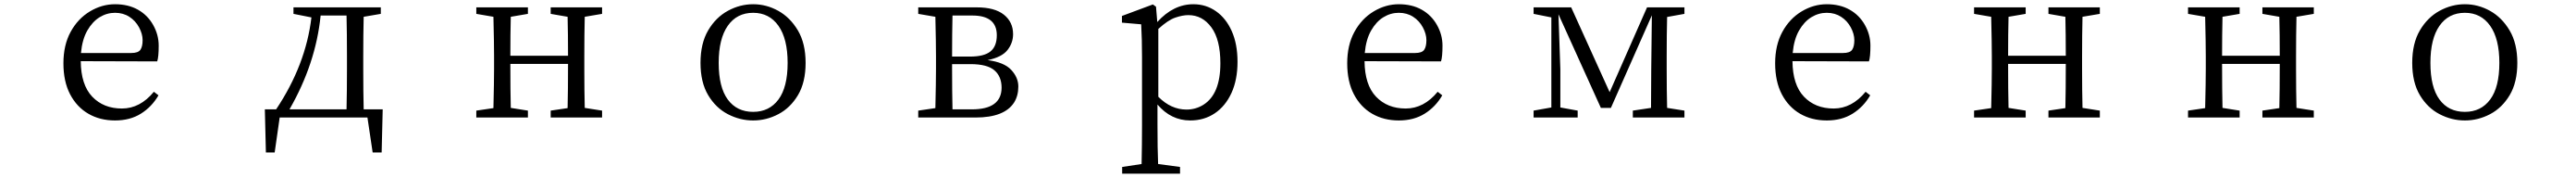

<svg xmlns="http://www.w3.org/2000/svg" viewBox="-20 -548 12040 830"><path d="M276.4 -252.9Q276.4 -337.9 310.1 -399.4Q343.8 -460.9 399.9 -494.6Q456.1 -528.3 517.6 -528.3Q579.1 -528.3 624.5 -502.9Q669.9 -477.5 695.8 -431.6Q721.7 -385.7 721.7 -335Q721.7 -283.2 714.8 -261.7L357.4 -262.7Q358.4 -152.3 411.1 -97.2Q463.9 -42 549.8 -42Q634.8 -42 699.2 -120.1L720.7 -103.5Q689.5 -49.8 638.7 -18.1Q587.9 13.7 517.6 13.7Q447.3 13.7 393.1 -17.6Q338.9 -48.8 307.6 -108.4Q276.4 -168 276.4 -252.9ZM358.4 -300.8H592.8Q626 -300.8 636.2 -315.9Q646.5 -331.1 646.5 -360.4Q646.5 -389.6 629.9 -420.4Q613.3 -451.2 584.5 -469.7Q555.7 -488.3 517.6 -488.3Q479.5 -488.3 445.8 -467.8Q412.1 -447.3 388.2 -405.8Q364.3 -364.3 358.4 -300.8Z M1217.8 -38.1H1270.5Q1409.2 -245.1 1435.5 -466.8L1351.6 -483.4V-513.7H1759.8V-483.4L1679.7 -469.7Q1677.7 -387.7 1677.7 -286.1V-227.5Q1677.7 -121.1 1679.7 -38.1H1768.6L1763.7 163.1H1721.7L1697.3 0H1287.1L1263.7 163.1H1222.7ZM1333 -38.1H1599.6Q1601.6 -122.1 1601.6 -227.5V-286.1Q1601.6 -394.5 1599.6 -475.6H1478.5Q1456.1 -252 1333 -38.1ZM1439.5 -483.4Z M2206.1 0V-32.2L2286.1 -43.9Q2289.1 -167 2289.1 -227.5V-286.1Q2289.1 -346.7 2286.1 -469.7L2206.1 -483.4V-513.7H2447.3V-483.4L2367.2 -469.7Q2365.2 -389.6 2365.2 -288.1H2634.8Q2634.8 -389.6 2632.8 -469.7L2553.7 -483.4V-513.7H2793.9V-483.4L2712.9 -469.7Q2710.9 -387.7 2710.9 -286.1V-227.5Q2710.9 -127 2712.9 -44.9L2793.9 -32.2V0H2553.7V-32.2L2632.8 -43.9Q2634.8 -126 2634.8 -250H2365.2Q2365.2 -127 2367.2 -44.9L2447.3 -32.2V0Z M3253.9 -254.9Q3253.9 -345.7 3289.6 -406.2Q3325.2 -466.8 3381.8 -497.6Q3438.5 -528.3 3500 -528.3Q3561.5 -528.3 3617.2 -497.6Q3672.9 -466.8 3709 -406.2Q3745.1 -345.7 3745.1 -254.9Q3745.1 -164.1 3709.5 -104.5Q3673.8 -44.9 3617.7 -15.6Q3561.5 13.7 3500 13.7Q3438.5 13.7 3381.8 -15.6Q3325.2 -44.9 3289.6 -104.5Q3253.9 -164.1 3253.9 -254.9ZM3338.9 -254.9Q3338.9 -141.6 3381.3 -84Q3423.8 -26.4 3500 -26.4Q3575.2 -26.4 3618.2 -84Q3661.1 -141.6 3661.1 -254.9Q3661.1 -367.2 3618.2 -427.7Q3575.2 -488.3 3500 -488.3Q3423.8 -488.3 3381.3 -427.7Q3338.9 -367.2 3338.9 -254.9Z M4271.5 0V-32.2L4351.6 -43.9Q4354.5 -167 4354.5 -227.5V-286.1Q4354.5 -346.7 4351.6 -469.7L4271.5 -483.4V-513.7H4544.9Q4628.9 -513.7 4671.9 -479.5Q4714.8 -445.3 4714.8 -388.7Q4714.8 -347.7 4688.5 -314.5Q4662.1 -281.2 4595.7 -267.6Q4672.9 -257.8 4706.1 -222.2Q4739.3 -186.5 4739.3 -144.5Q4739.3 -101.6 4719.7 -70.3Q4674.8 0 4539.1 0ZM4429.7 -227.5Q4429.7 -121.1 4431.6 -38.1H4522.5Q4660.2 -38.1 4661.1 -138.7Q4661.1 -191.4 4627.4 -220.2Q4593.8 -249 4515.6 -249H4429.7ZM4429.7 -284.2H4513.7Q4579.1 -284.2 4608.9 -308.1Q4638.7 -332 4638.7 -383.8Q4638.7 -475.6 4524.4 -475.6H4431.6Q4429.7 -395.5 4429.7 -284.2Z M5223.6 -442.4V-473.6L5368.2 -527.3L5382.8 -516.6L5388.7 -445.3Q5463.9 -528.3 5557.6 -528.3Q5616.2 -528.3 5663.1 -495.6Q5710 -462.9 5736.8 -402.8Q5763.7 -342.8 5763.7 -259.8Q5763.7 -175.8 5735.4 -114.3Q5707 -52.7 5657.2 -19.5Q5607.4 13.7 5543 13.7Q5453.1 13.7 5389.6 -60.5V32.2Q5389.6 148.4 5392.6 216.8L5495.1 230.5V261.7H5224.6V230.5L5315.4 216.8Q5317.4 127 5317.4 34.2V-282.2Q5317.4 -365.2 5313.5 -434.6ZM5393.6 -96.7Q5453.1 -37.1 5525.4 -37.1Q5568.4 -37.1 5604.5 -59.6Q5683.6 -109.4 5683.6 -252.9Q5683.6 -363.3 5641.6 -420.4Q5599.6 -477.5 5534.2 -477.5Q5506.8 -477.5 5472.7 -465.8Q5438.5 -454.1 5393.6 -413.1Z M6276.4 -252.9Q6276.4 -337.9 6310.1 -399.4Q6343.8 -460.9 6399.9 -494.6Q6456.1 -528.3 6517.6 -528.3Q6579.1 -528.3 6624.5 -502.9Q6669.9 -477.5 6695.8 -431.6Q6721.7 -385.7 6721.7 -335Q6721.7 -283.2 6714.8 -261.7L6357.4 -262.7Q6358.4 -152.3 6411.1 -97.2Q6463.9 -42 6549.8 -42Q6634.8 -42 6699.2 -120.1L6720.7 -103.5Q6689.5 -49.8 6638.7 -18.1Q6587.9 13.7 6517.6 13.7Q6447.3 13.7 6393.1 -17.6Q6338.9 -48.8 6307.6 -108.4Q6276.4 -168 6276.4 -252.9ZM6358.4 -300.8H6592.8Q6626 -300.8 6636.2 -315.9Q6646.5 -331.1 6646.5 -360.4Q6646.5 -389.6 6629.9 -420.4Q6613.3 -451.2 6584.5 -469.7Q6555.7 -488.3 6517.6 -488.3Q6479.5 -488.3 6445.8 -467.8Q6412.1 -447.3 6388.2 -405.8Q6364.3 -364.3 6358.4 -300.8Z M7147.5 0V-32.2L7230.5 -46.9V-466.8L7147.5 -483.4V-513.7H7323.2L7502.9 -118.2L7677.7 -513.7H7852.5V-483.4L7771.5 -468.8Q7769.5 -386.7 7769.5 -286.1V-227.5Q7769.5 -127 7771.5 -44.9L7852.5 -32.2V0H7611.3V-32.2L7696.3 -44.9L7697.3 -224.6L7700.2 -476.6L7508.8 -44.9H7461.9L7263.7 -481.4L7272.5 -224.6V-46.9L7353.5 -32.2V0Z M8276.4 -252.9Q8276.4 -337.9 8310.1 -399.4Q8343.8 -460.9 8399.9 -494.6Q8456.1 -528.3 8517.6 -528.3Q8579.1 -528.3 8624.5 -502.9Q8669.9 -477.5 8695.8 -431.6Q8721.7 -385.7 8721.7 -335Q8721.7 -283.2 8714.8 -261.7L8357.4 -262.7Q8358.4 -152.3 8411.1 -97.2Q8463.9 -42 8549.8 -42Q8634.8 -42 8699.2 -120.1L8720.7 -103.5Q8689.5 -49.8 8638.7 -18.1Q8587.9 13.7 8517.6 13.7Q8447.3 13.7 8393.1 -17.6Q8338.9 -48.8 8307.6 -108.4Q8276.4 -168 8276.4 -252.9ZM8358.4 -300.8H8592.8Q8626 -300.8 8636.2 -315.9Q8646.5 -331.1 8646.5 -360.4Q8646.5 -389.6 8629.9 -420.4Q8613.3 -451.2 8584.5 -469.7Q8555.7 -488.3 8517.6 -488.3Q8479.5 -488.3 8445.8 -467.8Q8412.1 -447.3 8388.2 -405.8Q8364.3 -364.3 8358.4 -300.8Z M9206.1 0V-32.2L9286.1 -43.9Q9289.1 -167 9289.1 -227.5V-286.1Q9289.1 -346.7 9286.1 -469.7L9206.1 -483.4V-513.7H9447.3V-483.4L9367.2 -469.7Q9365.2 -389.6 9365.2 -288.1H9634.8Q9634.8 -389.6 9632.8 -469.7L9553.7 -483.4V-513.7H9793.9V-483.4L9712.9 -469.7Q9710.9 -387.7 9710.9 -286.1V-227.5Q9710.9 -127 9712.9 -44.9L9793.9 -32.2V0H9553.7V-32.2L9632.8 -43.9Q9634.8 -126 9634.8 -250H9365.2Q9365.2 -127 9367.2 -44.9L9447.3 -32.2V0Z M10206.1 0V-32.2L10286.1 -43.9Q10289.1 -167 10289.1 -227.5V-286.1Q10289.1 -346.7 10286.1 -469.7L10206.1 -483.4V-513.7H10447.3V-483.4L10367.2 -469.7Q10365.2 -389.6 10365.2 -288.1H10634.8Q10634.8 -389.6 10632.8 -469.7L10553.7 -483.4V-513.7H10793.9V-483.4L10712.9 -469.7Q10710.9 -387.7 10710.9 -286.1V-227.5Q10710.9 -127 10712.9 -44.9L10793.9 -32.2V0H10553.7V-32.2L10632.8 -43.9Q10634.8 -126 10634.8 -250H10365.2Q10365.2 -127 10367.2 -44.9L10447.3 -32.2V0Z M11253.9 -254.9Q11253.9 -345.7 11289.6 -406.2Q11325.2 -466.8 11381.8 -497.6Q11438.5 -528.3 11500 -528.3Q11561.5 -528.3 11617.2 -497.6Q11672.9 -466.8 11709 -406.2Q11745.1 -345.7 11745.1 -254.9Q11745.1 -164.1 11709.5 -104.5Q11673.8 -44.9 11617.7 -15.6Q11561.5 13.7 11500 13.7Q11438.5 13.7 11381.8 -15.6Q11325.2 -44.9 11289.6 -104.5Q11253.9 -164.1 11253.9 -254.9ZM11338.9 -254.9Q11338.9 -141.6 11381.3 -84Q11423.8 -26.4 11500 -26.4Q11575.2 -26.4 11618.2 -84Q11661.1 -141.6 11661.1 -254.9Q11661.1 -367.2 11618.2 -427.7Q11575.2 -488.3 11500 -488.3Q11423.8 -488.3 11381.3 -427.7Q11338.9 -367.2 11338.9 -254.9Z"/></svg>

Font: GenEi Koburi Mincho v6
Style: Regular
Weight: 400
Designer: o_tamon (Modified)
Foundry: o_tamon / Adobe Systems Incorporated
Version: Version 6.1